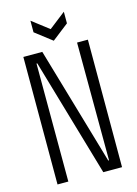

<svg xmlns="http://www.w3.org/2000/svg" viewBox="-124 -893 685 960"><g transform="rotate(-15 218.5 -413.0)"><path d="M51 0V-660H149L327 -50H331L329 -660H385V0H288L110 -611H106L107 0ZM132 -826 219 -759 305 -826V-766L219 -699L132 -766Z"/></g></svg>

Font: Bricolage Grotesque 72pt Condensed ExtraLight
Style: Regular
Weight: 250
Width: 3
Designer: Mathieu Triay
Foundry: Atelier Triay
Version: Version 1.001;gftools[0.9.33.dev8+g029e19f]